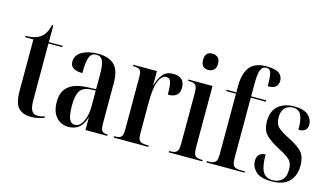

<svg xmlns="http://www.w3.org/2000/svg" viewBox="-88 -1062 2347 1364"><g transform="rotate(15 1085.0 -380.0)"><path d="M200 10Q234 10 259 3.5Q284 -3 298 -9V-19Q271 -10 246 -10Q216 -10 202 -32.5Q188 -55 188 -111V-526H290V-536H188V-659H178Q164 -590 122 -562Q84 -536 17 -536V-526H77V-146Q77 -58 109 -24Q141 10 200 10Z M477 10Q570 10 599 -90H601V0H761V-10H758Q729 -10 719 -24Q709 -38 709 -85V-375Q709 -469 668 -508Q627 -547 547 -547Q478 -547 431.5 -520.5Q385 -494 385 -445Q385 -385 475 -385Q475 -471 489 -504Q503 -537 538 -537Q572 -537 585.5 -508.5Q599 -480 599 -406V-300L533 -297Q352 -290 352 -143Q352 -67 388 -28.5Q424 10 477 10ZM517 -16Q490 -16 476.5 -45Q463 -74 463 -145Q463 -216 484 -250Q505 -284 559 -288L599 -290V-173Q599 -108 576.5 -62Q554 -16 517 -16Z M808 0H1064V-10H1053Q1010 -10 997 -23Q984 -36 984 -79V-310Q984 -413 1005 -463Q1026 -513 1059 -513Q1084 -513 1092.5 -487.5Q1101 -462 1101 -394Q1186 -394 1186 -467Q1186 -547 1100 -547Q1052 -547 1025.5 -515.5Q999 -484 985 -432H983V-536H810V-526H813Q851 -526 862 -513.5Q873 -501 873 -459V-79Q873 -36 861 -23Q849 -10 810 -10H808Z M1333 -638Q1356 -638 1372.5 -652Q1389 -666 1389 -698Q1389 -730 1372.5 -744Q1356 -758 1333 -758Q1279 -758 1279 -698Q1279 -638 1333 -638ZM1213 0H1460V-10H1450Q1418 -10 1405 -23.5Q1392 -37 1392 -83V-536H1215V-526H1227Q1257 -526 1270 -512.5Q1283 -499 1283 -454V-84Q1283 -38 1270 -24Q1257 -10 1225 -10H1213Z M1491 0H1771V-10H1730Q1707 -10 1691.5 -21.5Q1676 -33 1676 -81V-526H1787V-536H1676V-625Q1676 -700 1688 -730Q1700 -760 1730 -760Q1756 -760 1763.5 -732Q1771 -704 1771 -636Q1815 -636 1831 -652.5Q1847 -669 1847 -697Q1847 -727 1822 -748.5Q1797 -770 1726 -770Q1640 -770 1603.5 -721Q1567 -672 1567 -580V-536H1495V-526H1567V-81Q1567 -33 1550.5 -21.5Q1534 -10 1512 -10H1491Z M1973 10Q2057 10 2099.5 -33Q2142 -76 2142 -150Q2142 -223 2105 -257Q2068 -291 2012 -318Q1957 -345 1930 -369Q1903 -393 1903 -442Q1903 -490 1927 -513Q1951 -536 1985 -536Q2026 -536 2044 -503Q2062 -470 2062 -393Q2127 -393 2127 -449Q2127 -489 2094.5 -517.5Q2062 -546 1992 -546Q1918 -546 1874 -508Q1830 -470 1830 -395Q1830 -328 1865 -294Q1900 -260 1964 -227Q2016 -200 2043.5 -176.5Q2071 -153 2071 -103Q2071 -50 2045 -25Q2019 0 1976 0Q1925 0 1903.5 -38.5Q1882 -77 1882 -164Q1857 -164 1838.5 -149.5Q1820 -135 1820 -99Q1820 -58 1853.5 -24Q1887 10 1973 10Z"/></g></svg>

Font: Noto Serif Display Condensed Semi
Style: Regular
Weight: 600
Width: 3
Designer: Monotype Design Team
Foundry: Monotype Imaging Inc.
Version: Version 1.900